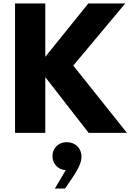

<svg xmlns="http://www.w3.org/2000/svg" viewBox="-20 -760 770 1098"><path d="M239 0V-319L487 0H706L399 -385L696 -740H485L239 -435V-740H66V0ZM352 318 359 308C417 225 446 179 446 136C446 86 409 53 362 53C314 53 280 87 280 133C280 177 313 211 356 213L294 318Z"/></svg>

Font: Be Vietnam Pro ExtraBold
Style: Regular
Weight: 800
Designer: Lam Bao, Tony Le, Vietanh Nguyen
Foundry: Yellow Type Foundry
Version: Version 1.002